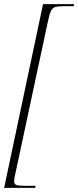

<svg xmlns="http://www.w3.org/2000/svg" viewBox="-43 -780 378 928"><path d="M-23 128 165 -760H315L313 -750H262Q238 -750 225 -746.5Q212 -743 204.5 -729Q197 -715 190 -683L28 74Q27 81 26 86Q25 91 25 96Q25 110 36 114Q47 118 74 118H129L127 128Z"/></svg>

Font: Noto Serif Display Condensed ExtraLight
Style: Italic
Weight: 200
Width: 3
Italic angle: -12°
Designer: Monotype Design Team
Foundry: Monotype Imaging Inc.
Version: Version 2.009